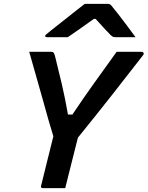

<svg xmlns="http://www.w3.org/2000/svg" viewBox="-20 -966 758 986"><path d="M315 0H199Q188 0 191 -12Q207 -76 222.5 -139.5Q238 -203 254 -266Q244 -297 229.5 -348Q215 -399 198 -460.5Q181 -522 163 -584Q145 -646 130 -700H244Q252 -700 256 -694.5Q260 -689 264 -672Q281 -605 297.5 -534Q314 -463 329 -378H352Q408 -462 465.5 -542Q523 -622 579 -700H707Q714 -700 717 -694.5Q720 -689 715 -683Q633 -577 549.5 -471Q466 -365 380 -259Q370 -219 360 -179.5Q350 -140 340 -100Q334 -75 327.5 -50Q321 -25 315 0ZM415 -946H534Q541 -946 546 -943Q551 -940 561 -926Q570 -916 589.5 -890.5Q609 -865 632.5 -834Q656 -803 676 -775H575Q564 -775 560 -777Q556 -779 549 -785Q537 -797 518 -817.5Q499 -838 471 -869H462Q420 -839 387.5 -816Q355 -793 328 -775H222Q211 -775 212 -782Q213 -786 218 -790Q223 -794 240 -808Q262 -825 294.5 -851Q327 -877 360 -903Q393 -929 415 -946Z"/></svg>

Font: Recursive Sn Lnr St SmB
Style: Italic
Weight: 600
Italic angle: -15°
Version: Version 1.079;hotconv 1.0.112;makeotfexe 2.5.65598; ttfautoh